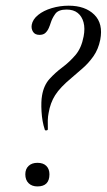

<svg xmlns="http://www.w3.org/2000/svg" viewBox="-20 -645 375 675"><path d="M137.2 -190Q128 -218 126 -253Q124 -288 127.8 -309Q133.8 -345 154 -367.3Q174.2 -389.6 199.3 -408.3Q224.4 -427 245.4 -451.6Q266.4 -476.2 274 -517Q279.4 -545.2 273.7 -566.4Q268 -587.6 253.2 -599.5Q238.4 -611.4 214.2 -611.4Q185.2 -611.4 174.4 -596.4Q163.6 -581.4 158.4 -565Q155.8 -556.4 151.4 -546.3Q147 -536.2 139.6 -529.3Q132.2 -522.4 118.8 -522.4Q102.8 -522.4 96 -533.4Q89.2 -544.4 91.6 -558Q95 -577 114 -592.4Q133 -607.8 161.8 -616.4Q190.6 -625 221.4 -625Q279.4 -625 311.4 -593.5Q343.4 -562 332.4 -505Q325.6 -471.4 308.4 -447.1Q291.2 -422.8 270.7 -405.1Q250.2 -387.4 232.4 -372Q191.2 -337.8 174 -310.5Q156.8 -283.2 151 -248.2Q148.4 -236.2 148 -221.7Q147.6 -207.2 148.2 -191.2Q148.4 -187.2 143 -186.6Q137.6 -186 137.2 -190ZM111.6 10.4Q92 10.4 80.5 -1Q69 -12.4 69 -32.2Q69 -50.8 80.5 -61.7Q92 -72.6 111.6 -72.6Q132 -72.6 142.9 -61.7Q153.8 -50.8 153.8 -32.2Q153.8 10.4 111.6 10.4Z"/></svg>

Font: Cormorant Infant Light
Style: Italic
Weight: 300
Italic angle: -10°
Designer: Christian Thalmann (Catharsis Fonts)
Foundry: Catharsis Fonts
Version: Version 4.001